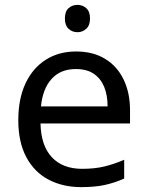

<svg xmlns="http://www.w3.org/2000/svg" viewBox="-20 -757 604 787"><path d="M298 -737Q318 -737 333.5 -723.5Q349 -710 349 -681Q349 -653 333.5 -639Q318 -625 298 -625Q276 -625 261 -639Q246 -653 246 -681Q246 -710 261 -723.5Q276 -737 298 -737ZM292 -546Q361 -546 410.5 -516Q460 -486 486.5 -431.5Q513 -377 513 -304V-251H146Q148 -160 192.5 -112.5Q237 -65 317 -65Q368 -65 407.5 -74.5Q447 -84 489 -102V-25Q448 -7 408 1.5Q368 10 313 10Q237 10 178.5 -21Q120 -52 87.5 -113.5Q55 -175 55 -264Q55 -352 84.5 -415Q114 -478 167.5 -512Q221 -546 292 -546ZM291 -474Q228 -474 191.5 -433.5Q155 -393 148 -321H421Q421 -367 407 -401Q393 -435 364.5 -454.5Q336 -474 291 -474Z"/></svg>

Font: lkorean15
Style: Book
Weight: 400
Designer: Jelle Bosma - Monotype Design Team
Foundry: Monotype Imaging Inc.
Version: Version 2.003